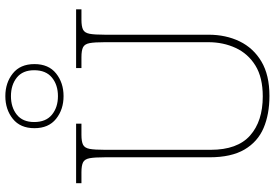

<svg xmlns="http://www.w3.org/2000/svg" viewBox="-175 -844 1029 719"><g transform="rotate(-90 339.5 -484.5)"><path d="M340 10Q271 10 219.5 -12Q168 -34 139 -83.5Q110 -133 110 -214V-606Q110 -645 106.5 -663.5Q103 -682 91 -688Q79 -694 54 -694H13V-714H236V-694H194Q169 -694 157 -688Q145 -682 141.5 -663.5Q138 -645 138 -606V-210Q138 -110 191.5 -62.5Q245 -15 338 -15Q409 -15 453.5 -42.5Q498 -70 519.5 -116.5Q541 -163 541 -219V-606Q541 -645 537.5 -663.5Q534 -682 522 -688Q510 -694 485 -694H444V-714H664V-694H625Q600 -694 588 -688Q576 -682 572.5 -663.5Q569 -645 569 -606V-218Q569 -153 544 -101.5Q519 -50 468.5 -20Q418 10 340 10ZM339 -761Q289 -761 254 -789Q219 -817 219 -870Q219 -923 254 -951Q289 -979 339 -979Q389 -979 424 -951Q459 -923 459 -870Q459 -817 424 -789Q389 -761 339 -761ZM339 -782Q381 -782 408.5 -804.5Q436 -827 436 -871Q436 -914 408.5 -936Q381 -958 339 -958Q297 -958 269.5 -936Q242 -914 242 -871Q242 -827 269.5 -804.5Q297 -782 339 -782Z"/></g></svg>

Font: Noto Serif Khmer Thin
Style: Regular
Weight: 250
Version: Version 2.003